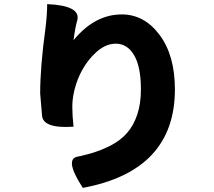

<svg xmlns="http://www.w3.org/2000/svg" viewBox="-20 -838 1040 932"><path d="M209 -818Q374 -811 355 -739Q346 -711 337 -643Q440 -768 571 -768Q681 -768 755 -668Q829 -569 829 -404Q829 -9 382 74Q290 -67 358 -78Q363 -78 416 -92Q469 -107 518 -132Q567 -158 597 -193Q628 -228 646 -281Q664 -334 664 -404Q664 -514 631 -570Q598 -626 542 -626Q488 -626 438 -576Q388 -527 359 -456Q331 -385 331 -319Q331 -276 337 -223Q188 -213 184 -278L175 -384Q175 -514 201 -703Q209 -770 209 -818Z"/></svg>

Font: Swei Half Moon CJK SC
Style: Black
Weight: 900
Version: Version 2.071